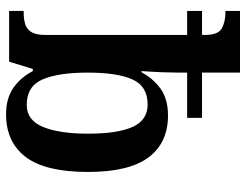

<svg xmlns="http://www.w3.org/2000/svg" viewBox="-109 -691 810 632"><g transform="rotate(90 296.0 -375.0)"><path d="M356 10Q303 10 268.5 -14.5Q234 -39 214 -78H207L183 0H16V-48H23Q41 -48 58 -52.5Q75 -57 85 -72.5Q95 -88 95 -119V-586H16V-635H95V-645Q95 -688 73.5 -700Q52 -712 21 -712H16V-760H219V-635H368V-586H219V-558Q219 -538 218 -509Q217 -480 215.5 -458Q214 -436 214 -436H218Q238 -474 272 -498.5Q306 -523 360 -523Q450 -523 498 -459Q546 -395 546 -259Q546 -120 497 -55Q448 10 356 10ZM325 -58Q376 -58 398 -112Q420 -166 420 -260Q420 -358 397.5 -407Q375 -456 324 -456Q264 -456 241.5 -406Q219 -356 219 -259Q219 -162 241.5 -110Q264 -58 325 -58Z"/></g></svg>

Font: Noto Serif SemiCondensed SemiBold
Style: Regular
Weight: 600
Width: 4
Designer: Monotype Design Team
Foundry: Monotype Imaging Inc.
Version: Version 2.013; ttfautohint (v1.8.4.7-5d5b)